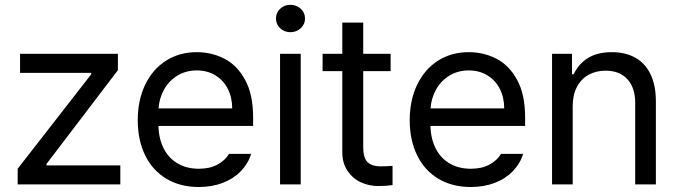

<svg xmlns="http://www.w3.org/2000/svg" viewBox="-20 -749 2752 780"><path d="M51.8 -63.5 350.6 -447.3V-453.1H61.5V-530.3H459V-463.9L168.9 -83V-77.1H468.8V0H51.8Z M539.6 -260.7Q539.6 -341.8 569.6 -404.5Q599.6 -467.3 654.1 -502.2Q708.5 -537.1 779.8 -537.1Q839.8 -537.1 891.6 -510.5Q943.4 -483.9 975.8 -424.6Q1008.3 -365.2 1008.3 -272.5V-237.3H623.5Q625.5 -182.1 646.5 -143.1Q667.5 -104 703.9 -83.7Q740.2 -63.5 787.6 -63.5Q832.5 -63.5 863.5 -80.3Q894.5 -97.2 910.6 -124H1000.5Q987.8 -84 958.3 -53.5Q928.7 -22.9 885 -6.1Q841.3 10.7 787.6 10.7Q711.9 10.7 655.8 -22.9Q599.6 -56.6 569.6 -118.2Q539.6 -179.7 539.6 -260.7ZM923.3 -308.6Q923.3 -353 905.5 -387.9Q887.7 -422.9 855 -442.9Q822.3 -462.9 779.8 -462.9Q735.4 -462.9 700.9 -441.9Q666.5 -420.9 646.7 -385.5Q627 -350.1 624 -308.6Z M1117.7 -530.3H1201.7V0H1117.7ZM1101.1 -673.8Q1101.1 -697.3 1118.2 -713.4Q1135.3 -729.5 1159.7 -729.5Q1184.1 -729.5 1201.7 -713.4Q1219.2 -697.3 1219.2 -673.8Q1219.2 -650.4 1201.7 -634.3Q1184.1 -618.2 1159.7 -618.2Q1135.3 -618.2 1118.2 -634.3Q1101.1 -650.4 1101.1 -673.8Z M1566.9 -460H1455.6V-152.3Q1455.6 -105.5 1474.1 -89.4Q1492.7 -73.2 1524.9 -73.2Q1549.3 -73.2 1574.7 -75.2V2.9Q1549.3 6.8 1516.1 6.8Q1479 6.8 1445.8 -8.5Q1412.6 -23.9 1391.6 -55.2Q1370.6 -86.4 1370.6 -130.9V-460H1290.5V-530.3H1370.6V-657.2H1455.6V-530.3H1566.9Z M1644.5 -260.7Q1644.5 -341.8 1674.6 -404.5Q1704.6 -467.3 1759 -502.2Q1813.5 -537.1 1884.8 -537.1Q1944.8 -537.1 1996.6 -510.5Q2048.3 -483.9 2080.8 -424.6Q2113.3 -365.2 2113.3 -272.5V-237.3H1728.5Q1730.5 -182.1 1751.5 -143.1Q1772.5 -104 1808.8 -83.7Q1845.2 -63.5 1892.6 -63.5Q1937.5 -63.5 1968.5 -80.3Q1999.5 -97.2 2015.6 -124H2105.5Q2092.8 -84 2063.2 -53.5Q2033.7 -22.9 1990 -6.1Q1946.3 10.7 1892.6 10.7Q1816.9 10.7 1760.7 -22.9Q1704.6 -56.6 1674.6 -118.2Q1644.5 -179.7 1644.5 -260.7ZM2028.3 -308.6Q2028.3 -353 2010.5 -387.9Q1992.7 -422.9 1960 -442.9Q1927.2 -462.9 1884.8 -462.9Q1840.3 -462.9 1805.9 -441.9Q1771.5 -420.9 1751.7 -385.5Q1731.9 -350.1 1729 -308.6Z M2306.6 0H2222.7V-530.3H2303.7V-447.3H2310.5Q2330.6 -489.7 2368.9 -513.4Q2407.2 -537.1 2465.8 -537.1Q2520.5 -537.1 2560.5 -514.9Q2600.6 -492.7 2622.6 -447.8Q2644.5 -402.8 2644.5 -336.9V0H2560.5V-331.1Q2560.5 -392.6 2528.8 -427.2Q2497.1 -461.9 2440.4 -461.9Q2401.4 -461.9 2371.1 -445.1Q2340.8 -428.2 2323.7 -395.8Q2306.6 -363.3 2306.6 -318.4Z"/></svg>

Font: WEMIX Pretendard
Style: Regular
Weight: 400
Designer: Base glyphs from Inter by Rasmus Andersson; Hangeul glyphs from Noto Sans CJK(Source Han Sans) by Jang Soo-young and Kan
Foundry: Kil Hyung-jin
Version: Version 1.000